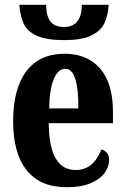

<svg xmlns="http://www.w3.org/2000/svg" viewBox="-20 -774 525 804"><path d="M35 -265Q35 -404 91 -476.5Q147 -549 250 -549Q346 -549 399.5 -486.5Q453 -424 453 -307V-258H184Q185 -158 213.5 -110Q242 -62 297 -62Q371 -62 405 -149Q419 -144 428 -133Q437 -122 437 -105Q437 -77 418.5 -50.5Q400 -24 360 -7Q320 10 260 10Q148 10 91.5 -61.5Q35 -133 35 -265ZM308 -320Q309 -399 295.5 -442.5Q282 -486 254 -486Q223 -486 205 -442.5Q187 -399 186 -320ZM61 -754H173Q174 -705 192 -683Q210 -661 248 -661Q284 -661 303 -683.5Q322 -706 323 -754H435Q432 -706 416 -674.5Q400 -643 360.5 -624.5Q321 -606 249 -606Q175 -606 135 -624Q95 -642 80 -673Q65 -704 61 -754Z"/></svg>

Font: Noto Serif CondExtraBold
Style: Regular
Weight: 800
Width: 3
Designer: Monotype Design Team
Foundry: Monotype Imaging Inc.
Version: Version 1.001